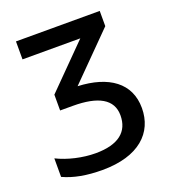

<svg xmlns="http://www.w3.org/2000/svg" viewBox="-132 -814 828 924"><g transform="rotate(-20 281.5 -352.0)"><path d="M235 10C423 10 515 -80 515 -206C515 -334 417 -403 260 -410L484 -636V-714H55V-622H351L141 -410V-329H206C335 -329 406 -291 406 -208C406 -125 350 -77 232 -77C166 -77 92 -94 36 -122V-27C90 -2 155 10 235 10Z"/></g></svg>

Font: Noto Sans Mono SemiCondensed Medium
Style: Regular
Weight: 500
Width: 4
Designer: Monotype Design Team
Foundry: Monotype Imaging Inc.
Version: Version 2.014